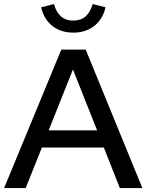

<svg xmlns="http://www.w3.org/2000/svg" viewBox="-20 -951 741 971"><path d="M0.8 0 289.9 -700H413.5L700 0H586L505.1 -205H191.9L109.9 0ZM226.2 -291.9H471L348.9 -599.8ZM350.9 -786Q287.7 -786 244.9 -819.7Q202.2 -853.3 188.1 -914L253.3 -930.5Q275.5 -846.8 350.9 -846.8Q425.2 -846.8 448.5 -930.5L513.7 -914Q499.6 -853.3 456.5 -819.7Q413.4 -786 350.9 -786Z"/></svg>

Font: Red Hat Display VF
Style: Regular
Weight: 300
Designer: Pentagram, MCKL
Foundry: Pentagram, MCKL
Version: Version 1.023